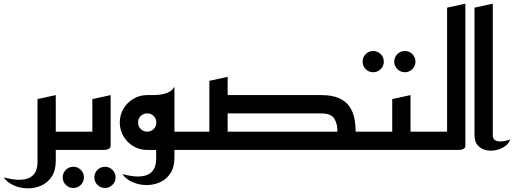

<svg xmlns="http://www.w3.org/2000/svg" viewBox="-105 -820 2810 1050"><path d="M174 0V-100H320V0ZM-85 150Q-28 165 8.5 163Q45 161 65 147Q85 133 92.5 112Q100 91 100 70V-278L200 -300V60Q200 113 177.5 146.5Q155 180 119 195.5Q83 211 43.5 210Q4 209 -30.5 193.5Q-65 178 -85 150Z M469 208Q445 208 428 191Q411 174 411 150Q411 126 428 109Q445 92 469 92Q493 92 510 109Q527 126 527 150Q527 174 510 191Q493 208 469 208ZM296 208Q272 208 255 191Q238 174 238 150Q238 126 255 109Q272 92 296 92Q320 92 337 109Q354 126 354 150Q354 174 337 191Q320 208 296 208Z M280 0V-100H400V-278L500 -300V-23Q500 -11 490 -6Q480 -1 470 -0.5Q460 0 460 0Z M698 0 748 -100H945V0ZM564 132Q621 147 657.5 145Q694 143 714 129Q734 115 741.5 94Q749 73 749 52V-128L849 -150V42Q849 95 826.5 128.5Q804 162 768 177.5Q732 193 692.5 192Q653 191 618.5 175.5Q584 160 564 132ZM849 -150 700 -300Q713 -300 734 -300Q755 -300 777.5 -303.5Q800 -307 819.5 -317Q839 -327 849 -346ZM700 0Q659 0 625 -20Q591 -40 570.5 -74.5Q550 -109 550 -150Q550 -192 570.5 -226Q591 -260 625 -280Q659 -300 700 -300Q741 -300 775 -280Q809 -260 829 -226Q849 -192 849 -150Q849 -109 829 -74.5Q809 -40 775 -20Q741 0 700 0ZM700 -100Q721 -100 735.5 -114.5Q750 -129 750 -150Q750 -171 735.5 -185.5Q721 -200 700 -200Q679 -200 664.5 -185.5Q650 -171 650 -150Q650 -129 664.5 -114.5Q679 -100 700 -100Z M1765 0V-100H1960V0ZM1040 -50V-378L1140 -400V-50ZM905 0V-100H1180V0ZM1085 0V-100H1740Q1741 -142 1723.5 -171Q1706 -200 1650 -200H1085V-300H1650Q1712 -300 1749.5 -283Q1787 -266 1806.5 -237Q1826 -208 1833 -172Q1840 -136 1840 -97.5Q1840 -59 1840 -23Q1840 -11 1830 -6Q1820 -1 1810 -0.5Q1800 0 1800 0Z M2109 -425Q2085 -425 2068 -442Q2051 -459 2051 -483Q2051 -507 2068 -524Q2085 -541 2109 -541Q2133 -541 2150 -524Q2167 -507 2167 -483Q2167 -459 2150 -442Q2133 -425 2109 -425ZM1936 -425Q1912 -425 1895 -442Q1878 -459 1878 -483Q1878 -507 1895 -524Q1912 -541 1936 -541Q1960 -541 1977 -524Q1994 -507 1994 -483Q1994 -459 1977 -442Q1960 -425 1936 -425Z M2040 0V-100H2260V0ZM1920 0V-100H2040V-278L2140 -300V-23Q2140 -11 2130 -6Q2120 -1 2110 -0.5Q2100 0 2100 0Z M2220 0V-100H2340V-778L2440 -800V-23Q2440 -11 2430 -6Q2420 -1 2410 -0.5Q2400 0 2400 0Z M2685 -58Q2679 -36 2657.5 -20.5Q2636 -5 2607.5 1Q2579 7 2552.5 1Q2526 -5 2508 -24.5Q2490 -44 2490 -80V-778L2590 -800V-80Q2590 -62 2601 -54.5Q2612 -47 2628 -46.5Q2644 -46 2660 -50Q2676 -54 2685 -58Z"/></svg>

Font: Reem Kufi Fun
Style: Regular
Weight: 400
Designer: Khaled Hosny
Version: Version 1.005